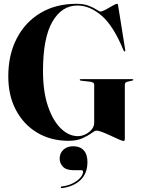

<svg xmlns="http://www.w3.org/2000/svg" viewBox="-20 -730 740 1009"><path d="M636 -1.5Q636 11 630 11Q623.5 11 605 2.8Q586.5 -5.5 563.5 -16.2Q540.5 -27 519.5 -35.2Q498.5 -43.5 486 -43.5Q478.5 -43.5 460.8 -30.2Q443 -17 413.2 -3.5Q383.5 10 340.5 10Q247.5 10 176 -32.5Q104.5 -75 64 -151.2Q23.5 -227.5 23.5 -328.5Q23.5 -442 68 -528Q112.5 -614 193 -662Q273.5 -710 382 -710Q420 -710 446.2 -699.8Q472.5 -689.5 487.5 -679.5Q502.5 -669.5 507.5 -669.5Q517.5 -669.5 535.8 -679.5Q554 -689.5 571.2 -699.8Q588.5 -710 596.5 -710Q598 -710 599 -708.2Q600 -706.5 601 -699.5L638 -468Q639 -461.5 636.5 -460Q633.5 -458.5 630 -463.5Q576.5 -594 514.2 -647.5Q452 -701 387 -701Q304.5 -701 255.2 -615.8Q206 -530.5 206 -357.5Q206 -248.5 232 -172Q258 -95.5 299.8 -55Q341.5 -14.5 389.5 -14.5Q409 -14.5 428.8 -24Q448.5 -33.5 461.8 -49.5Q475 -65.5 475 -85V-286Q475 -297.5 454 -300.5L406 -306Q399 -307 399 -310.5Q399 -314 404 -314H675Q680.5 -314 680.5 -310.5Q680.5 -307.5 673.5 -306L649.5 -300.5Q636 -297 636 -286ZM367.5 164.5Q328 164.5 310.8 146Q293.5 127.5 293.5 104Q293.5 75 313.2 56.8Q333 38.5 365 38.5Q400 38.5 419.8 59.8Q439.5 81 439.5 121.5Q439.5 181 403.8 215.5Q368 250 306.5 258.5Q300.5 259.5 300 255Q298.5 250.5 303.5 250Q338 246 363.5 232.8Q389 219.5 402.8 203Q416.5 186.5 416.5 173.5Q416.5 164.5 408 164.5Z"/></svg>

Font: Fraunces 144pt
Style: Bold
Weight: 700
Version: Version 1.000;[b76b70a41]